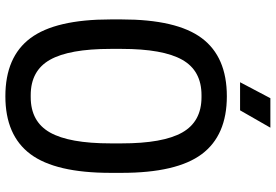

<svg xmlns="http://www.w3.org/2000/svg" viewBox="-172 -818 1002 697"><g transform="rotate(90 328.5 -469.0)"><path d="M443 -950 380 -840H278L336 -950ZM50 -370V-410Q50 -610 118 -701Q186 -792 329 -792Q471 -792 539 -701Q607 -610 607 -410V-370Q607 -170 539 -79Q471 12 329 12Q186 12 118 -79Q50 -170 50 -370ZM332 -80Q421 -80 460.5 -150Q500 -220 500 -370V-410Q500 -560 460.5 -630Q421 -700 332 -700H325Q236 -700 196.5 -630Q157 -560 157 -410V-370Q157 -220 196.5 -150Q236 -80 325 -80Z"/></g></svg>

Font: Coupeur_Texte
Style: Regular
Weight: 400
Designer: Léa Rolland
Version: Version 1.000;PS 001.000;hotconv 1.0.88;makeotf.lib2.5.64775